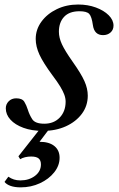

<svg xmlns="http://www.w3.org/2000/svg" viewBox="-52 -554 512 828"><path d="M133.5 10.5Q85 10.5 49 -2.8Q13 -16 -7 -38Q-27 -60 -27 -87Q-27 -104.5 -14.5 -117.2Q-2 -130 18 -130Q44 -130 53 -115Q62 -100 68 -81Q74.5 -59.5 87 -40Q99.5 -20.5 139 -20.5Q180.5 -20.5 205.8 -47.2Q231 -74 231 -115.5Q231 -130 225.5 -145.2Q220 -160.5 207.8 -180.8Q195.5 -201 174 -229.5Q134.5 -283 118.2 -318.2Q102 -353.5 102 -386Q102 -427 126.8 -460.8Q151.5 -494.5 193 -514.5Q234.5 -534.5 285 -534.5Q326.5 -534.5 361.2 -521.8Q396 -509 416.8 -488.2Q437.5 -467.5 437.5 -443.5Q437.5 -425.5 424.8 -414Q412 -402.5 392.5 -402.5Q354.5 -402.5 348.5 -446Q343.5 -482.5 332.8 -494Q322 -505.5 291 -505.5Q247 -505.5 224.5 -481.5Q202 -457.5 202 -417Q202 -391.5 215 -363.2Q228 -335 261.5 -287.5Q298 -236 312.2 -204Q326.5 -172 326.5 -141.5Q326.5 -97.5 301 -63.2Q275.5 -29 231.8 -9.2Q188 10.5 133.5 10.5ZM37 254Q12 254 -6 247.8Q-24 241.5 -32.5 230.5L-16 208Q-4.5 216 8 220Q20.5 224 36 224Q73 224 98.8 204.5Q124.5 185 124.5 155Q124.5 137.5 114.5 129.2Q104.5 121 82.5 121Q68.5 121 56.2 124Q44 127 35 132.5L27.5 120L135 -16.5H174.5L118.5 57.5Q160 57.5 182.5 75.8Q205 94 205 126.5Q205 160 181.8 189.2Q158.5 218.5 120.2 236.2Q82 254 37 254Z"/></svg>

Font: Libre Caslon Text
Style: Italic
Weight: 400
Italic angle: -22.583°
Designer: Pablo Impallari, Rodrigo Fuenzalida, Katja Schimmel
Foundry: Pablo Impallari, Rodrigo Fuenzalida
Version: Version 2.000